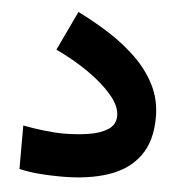

<svg xmlns="http://www.w3.org/2000/svg" viewBox="-44 -577 591 618"><g transform="rotate(5 251.5 -267.5)"><path d="M171.4 -139.6Q211.4 -139.6 249.8 -145.3Q288.1 -150.9 313.2 -166.5Q338.4 -182.1 338.4 -211.9Q338.4 -242.7 308.8 -277.6Q279.3 -312.5 230.7 -346.2Q182.1 -379.9 125 -406.7L185.1 -533.7Q236.8 -508.3 286.4 -476.8Q335.9 -445.3 375.7 -406.7Q415.5 -368.2 439.2 -321.3Q462.9 -274.4 462.9 -217.8Q462.9 -139.6 427.5 -91.8Q392.1 -43.9 328.1 -22.5Q264.2 -1 178.7 -1Q139.6 -1 106 -3.7Q72.3 -6.3 40 -13.7V-154.3Q71.8 -147.9 108.2 -143.8Q144.5 -139.6 171.4 -139.6Z"/></g></svg>

Font: Vazirmatn UI NL ExtraBold
Style: Regular
Weight: 800
Designer: Saber Rastikerdar
Foundry: Saber Rastikerdar
Version: Version 33.003